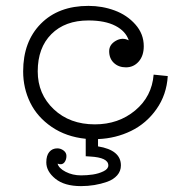

<svg xmlns="http://www.w3.org/2000/svg" viewBox="-20 -463 640 656"><path d="M553.2 -203.1Q549.3 -139.2 514.6 -90.1Q480 -41 427.7 -15.6Q375.5 9.8 314.9 12.2V37.1Q393.1 49.8 393.1 102.1Q393.1 121.6 380.4 136Q367.7 150.4 346.4 158Q325.2 165.5 302.7 169.2Q280.3 172.9 256.8 172.9Q200.2 172.9 169.2 147.7Q138.2 122.6 138.2 91.8Q138.2 68.4 148.4 56.2Q158.7 43.9 175.8 43.9Q187.5 43.9 197.3 51.3Q207 58.6 207 69.8Q207 83.5 199.5 92.5Q191.9 101.6 176.8 96.2Q180.7 111.8 204.3 124Q228 136.2 256.8 136.2Q276.9 136.2 296.9 133.3Q316.9 130.4 333.5 122.3Q350.1 114.3 350.1 102.1Q350.1 75.2 288.1 71.8L272.9 70.8V11.2Q206.1 4.4 156.7 -29.3Q107.4 -63 83.3 -112.3Q59.1 -161.6 59.1 -219.2Q59.1 -320.8 119.4 -381.8Q179.7 -442.9 282.2 -442.9Q329.6 -442.9 371.8 -427.2Q414.1 -411.6 442.6 -379.4Q471.2 -347.2 471.2 -305.2Q471.2 -272.5 453.9 -252.7Q436.5 -232.9 410.2 -232.9Q385.3 -232.9 369.1 -248Q353 -263.2 353 -288.1Q353 -310.5 375.5 -323.5Q397.9 -336.4 419.9 -325.2Q409.7 -356.4 374.3 -374.8Q338.9 -393.1 282.2 -393.1Q202.1 -393.1 155.5 -346.4Q108.9 -299.8 108.9 -219.2Q108.9 -141.6 163.6 -89.8Q218.3 -38.1 304.2 -38.1Q384.8 -38.1 441.9 -85.7Q499 -133.3 504.9 -208Z"/></svg>

Font: Compagnon Roman
Style: Regular
Weight: 400
Designer: Juliette Duhe, Lea Pradine
Foundry: Velvetyne Type Foundry
Version: Version 1.000;PS 001.000;hotconv 1.0.88;makeotf.lib2.5.64775